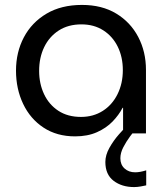

<svg xmlns="http://www.w3.org/2000/svg" viewBox="-20 -542 678 780"><path d="M525 218Q475 218 441.5 192.5Q408 167 408 116Q408 88 424.5 58.5Q441 29 463.5 3.5Q486 -22 503.5 -39Q521 -56 524 -58L553 -40Q550 -37 537 -23Q524 -9 508.5 12Q493 33 481 56Q469 79 469 101Q469 127 486 142.5Q503 158 529 158Q539 158 550 156Q561 154 574 150V211Q566 213 551.5 215.5Q537 218 525 218ZM285 12Q211 12 157 -23.5Q103 -59 74 -120Q45 -181 45 -255Q45 -330 77 -390.5Q109 -451 169 -486.5Q229 -522 313 -522Q394 -522 452 -487Q510 -452 541.5 -392Q573 -332 573 -258V0H480V-104H478Q463 -75 437.5 -48.5Q412 -22 374 -5Q336 12 285 12ZM309 -67Q359 -67 397.5 -91.5Q436 -116 457.5 -159.5Q479 -203 479 -257Q479 -310 458.5 -352Q438 -394 400 -418.5Q362 -443 311 -443Q257 -443 218.5 -418Q180 -393 159.5 -350.5Q139 -308 139 -254Q139 -202 159 -159.5Q179 -117 217 -92Q255 -67 309 -67Z"/></svg>

Font: MuseoModerno Thin
Style: Regular
Weight: 400
Version: Version 1.003